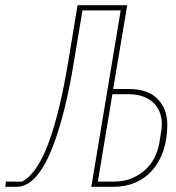

<svg xmlns="http://www.w3.org/2000/svg" viewBox="-55 -718 675 738"><path d="M-32 -20H30Q89 -52 132.5 -171Q176 -290 208 -485L243 -698H434L380 -376H439Q514 -376 551 -337.5Q588 -299 588 -239Q588 -183 573 -139Q558 -95 531 -64Q504 -33 466 -16.5Q428 0 382 0H296L409 -678H262L229 -480Q213 -382 194.5 -307Q176 -232 156.5 -177.5Q137 -123 117 -87.5Q97 -52 78 -33Q59 -14 41.5 -7Q24 0 10 0H-35ZM382 -20Q421 -20 451 -32.5Q481 -45 503 -65Q525 -85 538.5 -111.5Q552 -138 557 -167L564 -209Q567 -227 567 -241Q567 -264 559.5 -285Q552 -306 536.5 -321.5Q521 -337 496.5 -346.5Q472 -356 439 -356H377L321 -20Z"/></svg>

Font: IBM Plex Mono Thin
Style: Italic
Weight: 100
Italic angle: -9°
Monospace: yes
Designer: Mike Abbink, Paul van der Laan, Pieter van Rosmalen
Foundry: Bold Monday
Version: Version 2.3